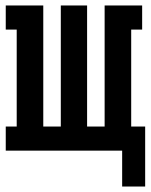

<svg xmlns="http://www.w3.org/2000/svg" viewBox="-20 -550 550 701"><path d="M426 131V0H1V-88H41V-442H1V-530H138V-88H202V-530H298V-88H362V-530H499V-442H459V-88H510V131Z"/></svg>

Font: Iosevka Slab Semibold
Style: Regular
Weight: 600
Monospace: yes
Designer: Belleve Invis
Foundry: Belleve Invis
Version: Version 11.1.1; ttfautohint (v1.8.3)